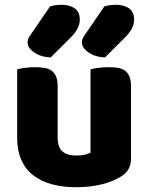

<svg xmlns="http://www.w3.org/2000/svg" viewBox="-20 -770 635 806"><path d="M52 -479Q62 -482 83.5 -485Q105 -488 128 -488Q150 -488 167.5 -485Q185 -482 197 -473Q209 -464 215.5 -448.5Q222 -433 222 -408V-193Q222 -152 242 -134.5Q262 -117 300 -117Q323 -117 337.5 -121Q352 -125 360 -129V-479Q370 -482 391.5 -485Q413 -488 436 -488Q458 -488 475.5 -485Q493 -482 505 -473Q517 -464 523.5 -448.5Q530 -433 530 -408V-104Q530 -54 488 -29Q453 -7 404.5 4.5Q356 16 299 16Q245 16 199.5 4Q154 -8 121 -33Q88 -58 70 -97.5Q52 -137 52 -193ZM418 -743Q430 -747 443 -748.5Q456 -750 465 -750Q500 -750 521.5 -735Q543 -720 543 -688Q543 -668 533 -649.5Q523 -631 507 -615L421 -529Q407 -529 390 -533Q373 -537 358.5 -545.5Q344 -554 334 -565.5Q324 -577 324 -592Q324 -607 333 -619ZM190 -743Q202 -747 215 -748.5Q228 -750 237 -750Q272 -750 293.5 -735Q315 -720 315 -688Q315 -668 305 -649.5Q295 -631 279 -615L193 -529Q179 -529 162 -533Q145 -537 130.5 -545.5Q116 -554 106 -565.5Q96 -577 96 -592Q96 -607 105 -619Z"/></svg>

Font: Baloo Thambi
Style: Regular
Weight: 400
Designer: Aadarsh Rajan and Ek Type
Foundry: Ek Type
Version: Version 1.100;PS 1.000;hotconv 1.0.88;makeotf.lib2.5.647800;